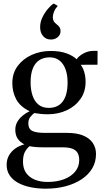

<svg xmlns="http://www.w3.org/2000/svg" viewBox="-20 -830 586 1098"><path d="M241 249Q196 249 155.5 240.8Q115 232.5 84 215.8Q53 199 35.5 173.2Q18 147.5 18 112.5Q18 82.5 31.2 59Q44.5 35.5 67.5 19.2Q90.5 3 119.5 -4.5Q95 -16.5 81.2 -37Q67.5 -57.5 67.5 -88.5Q67.5 -113 79 -133Q90.5 -153 109.2 -168.5Q128 -184 149.5 -194Q96 -219.5 73.2 -261.2Q50.5 -303 50.5 -354.5Q50.5 -412 81.5 -453.2Q112.5 -494.5 162.2 -516.5Q212 -538.5 268.5 -538.5Q323.5 -538.5 360.2 -525Q397 -511.5 418.5 -491Q430 -509.5 457 -524.2Q484 -539 513.5 -539H538L537.5 -460L441.5 -459.5Q449.5 -450 455.8 -435.2Q462 -420.5 465.8 -402Q469.5 -383.5 469.5 -362.5Q469.5 -305.5 440 -263.8Q410.5 -222 361.5 -199.2Q312.5 -176.5 253 -176.5Q233.5 -176.5 213 -178.5Q192.5 -180.5 176 -183.5Q164 -174.5 153 -160.5Q142 -146.5 142 -124.5Q142 -93 164.2 -81.5Q186.5 -70 238 -70H364Q419.5 -70 456 -54.8Q492.5 -39.5 510.8 -12.2Q529 15 529 51Q529 96.5 507.5 132.8Q486 169 447 195Q408 221 355.8 235Q303.5 249 241 249ZM252 210.5Q305 210.5 346 195Q387 179.5 410 151.2Q433 123 433 85.5Q433 63 425 46.8Q417 30.5 396.2 21.5Q375.5 12.5 336.5 12.5H226Q202 12.5 182.5 10.8Q163 9 149 6Q133 19 122.2 39.2Q111.5 59.5 111.5 95Q111.5 133.5 129.5 159Q147.5 184.5 179.2 197.5Q211 210.5 252 210.5ZM258.5 -213Q312 -213 339.2 -250.2Q366.5 -287.5 366.5 -358.5Q366.5 -403 354.2 -435.2Q342 -467.5 319.2 -484.8Q296.5 -502 264.5 -502Q230.5 -502 206 -486.8Q181.5 -471.5 168.2 -439.8Q155 -408 155 -359.5Q155 -317 166 -283.8Q177 -250.5 200 -231.8Q223 -213 258.5 -213ZM270.5 -604Q243.5 -604 226.5 -623.5Q209.5 -643 209.5 -675Q209.5 -704.5 223.2 -732.2Q237 -760 255 -780.5Q273 -801 286 -809.5H287L308.5 -797.5V-793Q296 -781 289 -763.2Q282 -745.5 282 -731Q282 -718.5 287 -709.2Q292 -700 304 -691Q313 -684.5 319.5 -675.5Q326 -666.5 326 -652Q326 -636.5 318 -625.8Q310 -615 297.8 -609.5Q285.5 -604 273.5 -604Z"/></svg>

Font: Merriweather 96pt
Style: Regular
Weight: 400
Version: Version 2.100